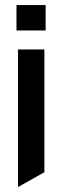

<svg xmlns="http://www.w3.org/2000/svg" viewBox="-20 -533 246 757"><path d="M51 204V-338H155V146L52 204ZM45 -413V-513H160V-413Z"/></svg>

Font: Foldit Medium
Style: Regular
Weight: 500
Version: Version 1.003